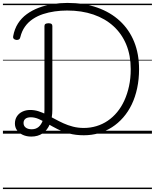

<svg xmlns="http://www.w3.org/2000/svg" viewBox="-20 -914 1059 1313"><path d="M194 20Q162 20 136.5 8.5Q111 -3 96.5 -23Q82 -43 82 -69Q82 -97 95.5 -118Q109 -139 133 -150.5Q157 -162 187 -162Q216 -162 244 -153Q272 -144 299 -130Q326 -116 354.5 -100.5Q383 -85 413.5 -71Q444 -57 479 -48Q514 -39 553 -39Q598 -39 639.5 -51.5Q681 -64 716.5 -88Q752 -112 781 -147Q810 -182 830.5 -227Q851 -272 862.5 -325.5Q874 -379 874 -441Q874 -535 843.5 -609Q813 -683 756 -735Q699 -787 619 -814.5Q539 -842 439 -842Q396 -842 354 -836Q312 -830 274 -817.5Q236 -805 204 -783.5Q172 -762 150.5 -731.5Q129 -701 119 -660Q117 -649 110 -644.5Q103 -640 91 -641Q79 -643 73.5 -649.5Q68 -656 70 -666Q79 -716 103 -753.5Q127 -791 163.5 -817.5Q200 -844 245 -861Q290 -878 340 -886Q390 -894 441 -894Q555 -894 645.5 -862Q736 -830 800 -770.5Q864 -711 897.5 -628Q931 -545 931 -441Q931 -372 918 -311Q905 -250 881 -200Q857 -150 822.5 -110.5Q788 -71 746 -44Q704 -17 655.5 -3Q607 11 553 11Q498 11 453.5 -1Q409 -13 372.5 -31.5Q336 -50 305 -68.5Q274 -87 246 -99.5Q218 -112 191 -112Q166 -112 153.5 -101.5Q141 -91 141 -73Q141 -53 156 -41.5Q171 -30 197 -30Q225 -30 244 -46Q263 -62 273.5 -93Q284 -124 284 -165V-736Q284 -746 291 -750.5Q298 -755 312 -755Q326 -755 332 -750.5Q338 -746 338 -736V-164Q338 -107 321 -65.5Q304 -24 271.5 -2Q239 20 194 20ZM0 369H1019V379H0ZM0 -20H1019V0H0ZM0 -505H1019V-500H0ZM0 -889H1019V-879H0Z"/></svg>

Font: Playwrite HR Lijeva Guides
Style: Regular
Weight: 400
Designer: Veronika Burian, José Scaglione
Foundry: TypeTogether
Version: Version 1.003